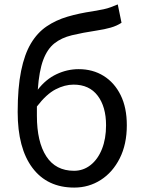

<svg xmlns="http://www.w3.org/2000/svg" viewBox="-20 -836 648 869"><path d="M316 13Q194 13 127 -76Q60 -165 60 -329Q60 -439 75.5 -515Q91 -591 120 -639.5Q149 -688 191 -716.5Q233 -745 285.5 -760.5Q338 -776 400 -785Q430 -790 448.5 -794Q467 -798 481.5 -803.5Q496 -809 513 -816L530 -733Q509 -719 481 -711Q453 -703 419 -698Q353 -688 305.5 -676.5Q258 -665 226 -639.5Q194 -614 175.5 -564.5Q157 -515 151 -430Q187 -477 235.5 -500Q284 -523 336 -523Q400 -523 449 -492.5Q498 -462 526 -405.5Q554 -349 554 -269Q554 -183 522 -119.5Q490 -56 436 -21.5Q382 13 316 13ZM315 -63Q357 -63 390 -89Q423 -115 441.5 -161.5Q460 -208 460 -269Q460 -353 422 -403Q384 -453 313 -453Q273 -453 231.5 -431.5Q190 -410 147 -354V-312Q147 -194 189.5 -128.5Q232 -63 315 -63Z"/></svg>

Font: Chocolate Classical Sans
Style: Regular
Weight: 400
Designer: 田海東、宇文滿月
Foundry: Moonlit Owen
Version: Version 1.001